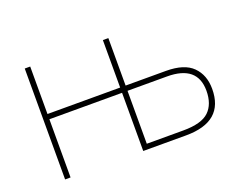

<svg xmlns="http://www.w3.org/2000/svg" viewBox="-88 -694 1088 859"><g transform="rotate(-20 455.5 -264.0)"><path d="M677 -277Q821 -277 821 -157Q821 -93 785.5 -59Q750 -25 663 -25H489V-277ZM489 -528H463V-302H117V-528H91V0H117V-277H463V0H667Q848 0 848 -156Q848 -222 808 -262Q768 -302 681 -302H489Z"/></g></svg>

Font: Noto Sans UI Thin
Style: Regular
Weight: 250
Designer: Monotype Design Team
Foundry: Monotype Imaging Inc.
Version: Version 1.901